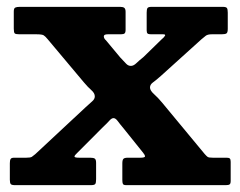

<svg xmlns="http://www.w3.org/2000/svg" viewBox="-20 -540 700 560"><path d="M398.3 -373.5Q386 -363.8 377.8 -355.8Q369.5 -347.8 361.8 -347.8Q354 -347.8 348.1 -354Q342.3 -360.3 330.8 -372.3L289 -422.5Q283.3 -427.2 282.8 -433.6Q282.3 -440 294.5 -440H332.3Q340.5 -440 343.4 -442.6Q346.3 -445.2 346.3 -453.2V-505.5Q346.3 -514 342.6 -517Q339 -520 330.8 -520H37.7Q28.7 -520 24.5 -517.9Q20.2 -515.8 20.2 -506.3V-456.5Q20.2 -445.2 23 -442.6Q25.7 -440 36.7 -440H86.2Q102.5 -440 107.4 -437Q112.2 -434 119 -425.7L224.5 -300Q236.7 -285.5 246.6 -276.9Q256.5 -268.2 256.5 -259Q256.5 -251 249 -244.6Q241.5 -238.2 229.5 -227L82.8 -90.3Q77 -85.3 72.9 -82.6Q68.7 -80 56.7 -80H21.2Q13 -80 10.9 -76.1Q8.7 -72.3 8.7 -64V-15.8Q8.7 -6.3 11.4 -3.1Q14 0 23.7 0H245.3Q255.5 0 257.9 -3.5Q260.3 -7 260.3 -17.5V-64.8Q260.3 -74.8 256.4 -77.4Q252.5 -80 243.3 -80H210.8Q197 -80 197.3 -83.5Q197.5 -87 204.5 -93.3L280.5 -169.5Q292 -180.2 298.8 -187.9Q305.5 -195.5 311 -195.5Q317 -195.5 323.3 -187Q329.5 -178.5 340.3 -165.7L397.2 -94.8Q402.7 -88.3 402.9 -84.1Q403 -80 389 -80H352.8Q343 -80 339.9 -76.6Q336.8 -73.3 336.8 -63.3V-15.3Q336.8 -7 338.5 -3.5Q340.3 0 348.3 0H638.8Q646.8 0 649.8 -2.3Q652.8 -4.5 652.8 -12.5V-68Q652.8 -74.8 650.5 -77.4Q648.3 -80 641.5 -80H600.8Q589 -80 585.6 -82.4Q582.3 -84.8 577 -90.8L452.8 -240.7Q440.5 -255.5 429 -265.7Q417.5 -276 417.5 -284.8Q417.5 -293.5 426.5 -299.9Q435.5 -306.3 449.5 -318.8L567.3 -425.2Q574.3 -431 579.9 -435.5Q585.5 -440 597.8 -440H626Q637 -440 640.6 -442.6Q644.3 -445.2 644.3 -456V-503Q644.3 -513 641.9 -516.5Q639.5 -520 629.8 -520H421.8Q412.5 -520 410.1 -516.4Q407.8 -512.7 407.8 -503.2V-451.5Q407.8 -444.5 410.5 -442.2Q413.3 -440 420.5 -440H455.8Q463.8 -440 461.1 -435.5Q458.5 -431 450.8 -424.7Z"/></svg>

Font: Besley
Style: Regular
Weight: 400
Designer: Owen Earl
Foundry: indestructible type*
Version: Version 4.000